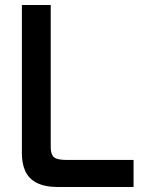

<svg xmlns="http://www.w3.org/2000/svg" viewBox="-20 -752 586 772"><path d="M68 -136V-732H184V-161Q184 -123 205 -115Q220 -109 246 -109H517V0H214Q108 0 80 -68Q68 -96 68 -136Z"/></svg>

Font: Exo
Style: DemiBold
Weight: 600
Designer: Natanael Gama
Version: Version 1.00